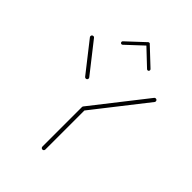

<svg xmlns="http://www.w3.org/2000/svg" viewBox="-199 -765 855 855"><g transform="rotate(45 228.0 -337.5)"><path d="M228.1 -267.4Q231.9 -267.4 234.6 -264.6Q237.4 -261.9 237.4 -258.1V-9.6Q237.4 -5.9 234.8 -3.1Q232.2 -0.4 228.1 -0.4Q224.4 -0.4 221.7 -3.1Q218.9 -5.9 218.9 -9.6V-258.1Q218.9 -261.9 221.7 -264.6Q224.4 -267.4 228.1 -267.4ZM150.4 -369.6Q150.4 -365.9 147.8 -363.1Q145.2 -360.4 141.1 -360.4Q136.7 -360.4 133.7 -364.1L24.1 -503.7Q22.2 -506.3 22.2 -509.3Q22.2 -513.3 25 -515.9Q27.8 -518.5 31.5 -518.5Q36.3 -518.5 38.5 -515.2L148.5 -375.2Q150.4 -372.6 150.4 -369.6ZM424.4 -518.5Q428.5 -518.5 431.1 -515.9Q433.7 -513.3 433.7 -509.3Q433.7 -506.3 431.9 -503.7L235.6 -253.3Q232.6 -249.6 228.1 -249.6Q224.4 -249.6 221.7 -252.4Q218.9 -255.2 218.9 -258.9Q218.9 -261.9 220.7 -264.4L417.4 -515.2Q419.6 -518.5 424.4 -518.5ZM228.1 -673.7Q231.5 -673.7 233.7 -671.5Q235.9 -669.3 235.9 -665.9Q235.9 -662.6 233.7 -660.4L151.1 -583.3Q148.9 -581.1 145.9 -581.1Q142.6 -581.1 140.4 -583.3Q138.1 -585.6 138.1 -588.9Q138.1 -592.2 140.4 -594.4L223 -671.5Q225.2 -673.7 228.1 -673.7ZM233.7 -671.1 315.2 -594.4Q317.4 -592.2 317.4 -588.9Q317.4 -585.6 315.2 -583.3Q313 -581.1 309.6 -581.1Q306.7 -581.1 304.4 -583.3L223.3 -660Z"/></g></svg>

Font: 26F Galaxy Sans Hairline
Style: Regular
Weight: 50
Designer: C₂₉H₂₅N₃O₅
Version: Version 1.100